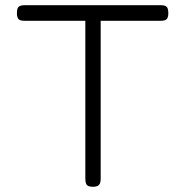

<svg xmlns="http://www.w3.org/2000/svg" viewBox="-20 -707 712 738"><path d="M599 -687Q610 -687 616 -684Q622 -681 624.5 -674.5Q627 -668 627 -656Q627 -645 624 -638.5Q621 -632 614.5 -629.5Q608 -627 597 -627H367V-19Q367 -8 364 -1.5Q361 5 354.5 8Q348 11 337 11Q326 11 319.5 8Q313 5 310.5 -2Q308 -9 308 -20V-627H75Q64 -627 57.5 -629.5Q51 -632 48 -638.5Q45 -645 45 -656Q45 -668 47.5 -674.5Q50 -681 56.5 -684Q63 -687 73 -687Z"/></svg>

Font: Fredoka Light Light
Style: Regular
Weight: 300
Version: Version 2.001